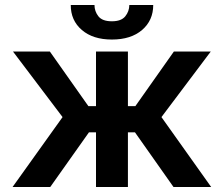

<svg xmlns="http://www.w3.org/2000/svg" viewBox="-20 -753 901 773"><path d="M30.5 0 231.9 -281.6 32.3 -545.5H180.8L335.9 -325.6H366.5V-545.5H495V-325.6H524.9L680 -545.5H828.5L630 -281.6L830.3 0H678.6L523.4 -220.2H495V0H366.5V-220.2H338.1L182.2 0ZM500.7 -733H596.9Q596.9 -670.8 552 -632.3Q507.1 -593.8 430.4 -593.8Q354.4 -593.8 309.5 -632.3Q264.6 -670.8 264.9 -733H360.4Q360.4 -707.4 376.2 -687.3Q392 -667.3 430.4 -667.3Q468 -667.3 484.2 -687.1Q500.4 -707 500.7 -733Z"/></svg>

Font: InterMG SemiBold
Style: Regular
Weight: 600
Designer: Rasmus Andersson
Foundry: rsms
Version: Version 3.019;December 26, 2023;FontCreator 15.0.0.2955 64-b